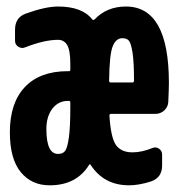

<svg xmlns="http://www.w3.org/2000/svg" viewBox="-20 -550 540 580"><path d="M379.9 -300.8Q384.8 -300.8 384.8 -306.6Q384.8 -362.3 380.4 -390.6Q376 -418.9 369.6 -426.8Q363.3 -434.6 349.6 -434.6Q330.1 -434.6 320.3 -409.7Q310.5 -384.8 309.6 -305.7Q309.6 -300.8 315.4 -300.8ZM192.4 -224.6V-240.2Q192.4 -245.1 188.5 -245.1H184.6Q156.2 -245.1 138.2 -221.7Q120.1 -198.2 120.1 -160.2Q120.1 -85 155.3 -85Q169.9 -85 176.8 -94.2Q183.6 -103.5 188 -134.3Q192.4 -165 192.4 -224.6ZM360.4 -530.3Q490.2 -530.3 490.2 -299.8Q490.2 -281.2 488.3 -241.2Q487.3 -226.6 476.1 -216.3Q464.8 -206.1 450.2 -206.1H316.4Q311.5 -206.1 310.5 -202.1Q314.5 -134.8 330.1 -112.3Q345.7 -89.8 379.9 -89.8Q408.2 -89.8 439.5 -102.5Q450.2 -107.4 460 -101.1Q469.7 -94.7 469.7 -83V-49.8Q469.7 -13.7 436.5 -2Q399.4 9.8 370.1 9.8Q293.9 9.8 253.9 -51.8Q252.9 -53.7 251.5 -53.7Q250 -53.7 249 -51.8Q210.9 9.8 129.9 9.8Q75.2 9.8 42.5 -30.3Q9.8 -70.3 9.8 -150.4Q9.8 -239.3 55.2 -287.1Q100.6 -335 184.6 -335H188.5Q192.4 -335 192.4 -339.8V-357.4Q192.4 -397.5 183.1 -413.6Q173.8 -429.7 155.3 -429.7Q114.3 -429.7 56.6 -407.2Q45.9 -402.3 35.6 -408.7Q25.4 -415 25.4 -426.8V-460Q25.4 -497.1 57.6 -508.8Q117.2 -530.3 155.3 -530.3Q228.5 -530.3 258.8 -491.2Q261.7 -488.3 265.6 -491.2Q302.7 -530.3 360.4 -530.3Z"/></svg>

Font: Rounded-L Mgen+ 1mn bold
Style: Bold
Weight: 700
Designer: [Source Han Sans]
Ryoko NISHIZUKA  (kana & ideographs); Paul D. Hunt (Latin, Greek & Cyrillic); Wenlong ZHANG  (bopomofo
Version: Version 1.059.20150602